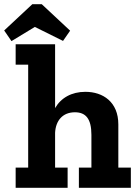

<svg xmlns="http://www.w3.org/2000/svg" viewBox="-59 -900 661 920"><path d="M277 -753 141 -880H96L-39 -754L-4 -703L108 -771L243 -704ZM568 0V-97H508V-304C508 -411 435 -460 350 -460C284 -460 233 -431 205 -382V-688H16V-590H76V-97H16V0H265V-97H205V-264C208 -322 241 -362 300 -362C351 -362 379 -332 379 -254V-97H319V0Z"/></svg>

Font: Zilla Slab Bold
Style: Regular
Weight: 700
Designer: Typotheque.com
Foundry: Typotheque type foundry
Version: Version 1.3; 2018